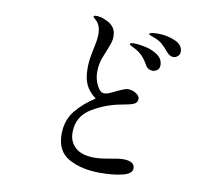

<svg xmlns="http://www.w3.org/2000/svg" viewBox="-88 -917 1177 1045"><g transform="rotate(10 500.0 -394.0)"><path d="M287 -146Q287 -222 328.5 -274.5Q370 -327 436 -369Q397 -399 380.5 -434Q364 -469 364 -522Q364 -562 370.5 -594.5Q377 -627 378 -634Q383 -655 386.5 -676.5Q390 -698 390 -717Q390 -760 367 -786Q360 -793 353.5 -798.5Q347 -804 347 -806Q347 -813 362 -813Q372 -813 386 -810Q400 -807 410 -802Q441 -790 457 -770Q473 -750 473 -718Q473 -701 468.5 -686Q464 -671 457.5 -655.5Q451 -640 448 -631Q445 -623 436.5 -602.5Q428 -582 423.5 -560Q419 -538 419 -513Q419 -474 436.5 -439.5Q454 -405 476 -405Q488 -405 503 -411Q518 -417 542 -429Q548 -432 568.5 -441Q589 -450 601 -450Q625 -450 645.5 -437Q666 -424 666 -408Q666 -387 648 -378.5Q630 -370 589 -363Q498 -348 421 -301.5Q344 -255 344 -166Q344 -115 379 -83Q414 -51 485 -51Q518 -51 572 -61Q617 -70 642 -70Q705 -70 705 -30Q705 -1 654.5 12Q604 25 528 25Q428 25 357.5 -13Q287 -51 287 -146ZM776 -685Q753 -712 737 -726Q721 -740 695 -750Q686 -754 678.5 -756Q671 -758 666.5 -760.5Q662 -763 662 -766Q663 -776 710 -776Q759 -776 803.5 -757Q848 -738 848 -700Q848 -684 836.5 -674.5Q825 -665 813 -665Q793 -665 776 -685ZM674 -597Q658 -626 639 -645Q620 -664 593 -677Q588 -680 582 -682.5Q576 -685 572 -688Q568 -691 568 -694Q568 -701 590 -701Q617 -701 654.5 -693Q692 -685 722 -664Q752 -643 752 -608Q752 -590 740 -581Q728 -572 713 -572Q702 -572 691.5 -578Q681 -584 674 -597Z"/></g></svg>

Font: Shippori Mincho Medium
Style: Regular
Weight: 500
Designer: FONTDASU
Foundry: FONTDASU / Google Inc. / but / Adobe
Version: Version 3.110; ttfautohint (v1.8.3)